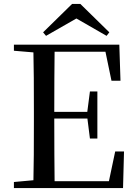

<svg xmlns="http://www.w3.org/2000/svg" viewBox="-20 -960 696 980"><path d="M390 -940 538 -795 524 -777 338 -884H402L215 -777L200 -795L348 -940ZM51 0V-31L193 -44H205V0ZM150 0Q152 -84 152.5 -169Q153 -254 153 -339V-392Q153 -478 152.5 -562.5Q152 -647 150 -732H259Q258 -648 257.5 -561.5Q257 -475 257 -382V-358Q257 -259 257.5 -172Q258 -85 259 0ZM205 0V-35H582L530 -7L568 -187H613L608 0ZM205 -355V-389H447V-355ZM439 -253 425 -364V-385L439 -493H477V-253ZM51 -701V-732H205V-689H193ZM549 -548 512 -726 564 -696H205V-732H589L595 -548Z"/></svg>

Font: Noto Serif TC ExtraLight Medium
Style: Regular
Weight: 500
Version: Version 2.002-H1;hotconv 1.1.0;makeotfexe 2.6.0